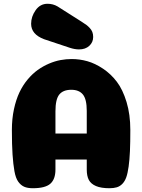

<svg xmlns="http://www.w3.org/2000/svg" viewBox="-20 -998 752 1018"><path d="M358 -522Q315 -522 294.5 -497Q274 -472 274 -408V-290H440V-410Q440 -472 419.5 -497Q399 -522 358 -522ZM440 -152H274V-99Q274 -48 247 -24Q220 0 154 0Q126 0 108 -8Q90 -16 76.5 -35Q63 -54 56.5 -90.5Q50 -127 46.5 -178.5Q43 -230 43 -309Q43 -368 54 -419Q65 -470 83 -508Q101 -546 126.5 -576.5Q152 -607 180 -627Q208 -647 239.5 -660.5Q271 -674 301 -679.5Q331 -685 360 -685Q402 -685 443 -673.5Q484 -662 526 -634Q568 -606 599.5 -564.5Q631 -523 651 -457Q671 -391 671 -309Q671 -243 669 -197Q667 -151 662 -115Q657 -79 649.5 -58Q642 -37 629 -23.5Q616 -10 599.5 -5Q583 0 560 0Q516 0 489 -11.5Q462 -23 451 -44Q440 -65 440 -99ZM285 -964 411 -884Q413 -883 417 -880Q431 -871 438.5 -865.5Q446 -860 455.5 -850Q465 -840 469.5 -828.5Q474 -817 474 -802Q474 -774 453.5 -755Q433 -736 399 -736Q376 -736 349 -745L214 -790Q145 -816 145 -872Q145 -910 169 -944Q193 -978 232 -978Q261 -978 285 -964Z"/></svg>

Font: Coiny 2.0
Style: Regular
Weight: 400
Version: Version 1.001 July 11, 2018